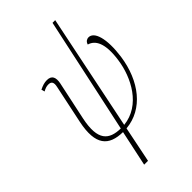

<svg xmlns="http://www.w3.org/2000/svg" viewBox="-299 -842 1163 1163"><g transform="rotate(-45 282.5 -260.0)"><path d="M195 240H228L275 9C427 -4 532 -139 558 -321C577 -460 551 -544 502 -544C491 -544 474 -538 468 -516C518 -502 550 -448 532 -320C514 -187 432 -31 280 -16L433 -760H410L250 -15C152 -17 98 -60 131 -219L184 -468C192 -510 183 -539 140 -539C119 -539 100 -533 76 -521L82 -500C101 -510 112 -514 128 -514C152 -514 163 -501 155 -466L103 -219C68 -50 125 8 244 10Z"/></g></svg>

Font: Noto Serif Condensed Thin
Style: Italic
Weight: 100
Width: 3
Italic angle: -12°
Designer: Monotype Design Team
Foundry: Monotype Imaging Inc.
Version: Version 2.013